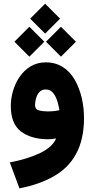

<svg xmlns="http://www.w3.org/2000/svg" viewBox="-20 -754 514 1041"><path d="M143.6 -652.8 224.6 -571.8 305.7 -652.8 224.6 -733.9ZM229.5 -527.8 310.5 -446.8 391.6 -527.8 310.5 -608.9ZM58.1 -527.8 139.2 -446.8 220.2 -527.8 139.2 -608.9ZM435.5 -113.3C435.5 -189 418.9 -262.7 385.3 -321.3C351.6 -379.4 299.8 -416 228 -416C102.5 -416 38.6 -284.7 38.6 -179.7C38.6 -114.7 57.1 -68.8 93.8 -41C130.4 -13.2 179.7 1 241.7 1C254.9 1 269 -0.5 284.2 -3.4C271.5 27.3 242.7 53.7 197.8 75.7C152.8 97.2 98.1 114.3 33.2 126.5L85.4 267.1C155.8 253.9 217.3 232.4 270 202.6C375 143.6 435.5 43.5 435.5 -113.3ZM238.8 -149.9C220.2 -149.9 204.1 -151.9 190.4 -155.8C176.8 -159.2 169.9 -169.4 169.9 -185.5C169.9 -195.3 171.9 -206.5 175.3 -219.7C182.1 -245.6 197.8 -269 227.1 -269C244.6 -269 258.8 -262.2 269 -249C279.3 -235.4 286.6 -219.7 292 -202.1C296.9 -184.1 300.3 -168.9 302.2 -156.2C290 -153.8 266.6 -149.9 238.8 -149.9Z"/></svg>

Font: Vazirmatn Black
Style: Regular
Weight: 900
Designer: Saber Rastikerdar
Foundry: Saber Rastikerdar
Version: Version 33.003